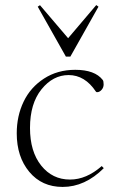

<svg xmlns="http://www.w3.org/2000/svg" viewBox="-20 -719 465 750"><path d="M237.3 -498 127.4 -692.9 136.2 -698.7 246.1 -569.8 356 -699.2 364.7 -692.9 254.9 -498ZM224.6 11.2Q143.6 11.2 94.5 -47.6Q45.4 -106.4 45.4 -198.2Q45.4 -266.1 72.3 -322Q99.1 -377.9 151.9 -412.1Q204.6 -446.3 273.9 -446.3Q350.6 -446.3 381.3 -406.7Q384.8 -402.3 384.8 -389.2Q384.8 -377 376.7 -367.9Q368.7 -358.9 358.9 -358.9Q356.4 -358.9 354.5 -361.3Q311.5 -425.8 248 -425.8Q187 -425.8 142.1 -370.1Q97.2 -314.5 97.2 -219.2Q97.2 -127 140.9 -72.3Q184.6 -17.6 253.4 -17.6Q317.4 -17.6 377.4 -70.3L385.3 -62Q312 11.2 224.6 11.2Z"/></svg>

Font: Elstob ExtraLight
Style: Regular
Weight: 200
Designer: Peter S. Baker
Version: Version 1.015